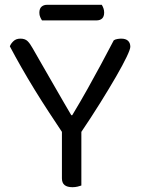

<svg xmlns="http://www.w3.org/2000/svg" viewBox="-20 -775 590 800"><path d="M314 -218H243Q215 -260 184.5 -306.5Q154 -353 124.5 -401Q95 -449 68.5 -495.5Q42 -542 21 -582Q25 -593 36 -603.5Q47 -614 65 -614Q84 -614 94.5 -604Q105 -594 116 -574Q129 -551 145.5 -522.5Q162 -494 180 -462.5Q198 -431 216 -400Q234 -369 249.5 -342Q265 -315 277 -295H281Q316 -353 345 -405Q374 -457 401 -507Q428 -557 454 -607Q460 -611 469 -612.5Q478 -614 485 -614Q504 -614 513.5 -605Q523 -596 523 -580Q523 -570 507.5 -537.5Q492 -505 464 -456.5Q436 -408 398 -347Q360 -286 314 -218ZM238 -257H319V-2Q314 0 303.5 2.5Q293 5 282 5Q260 5 249 -4Q238 -13 238 -32ZM382 -690H155Q151 -696 147.5 -704Q144 -712 144 -722Q144 -739 153 -747Q162 -755 176 -755H404Q408 -749 411 -740.5Q414 -732 414 -723Q414 -706 405.5 -698Q397 -690 382 -690Z"/></svg>

Font: Baloo Tammudu 2
Style: Regular
Weight: 400
Designer: Maithili Shingre, Omkar Shende and Ek Type
Foundry: Ek Type
Version: Version 1.700